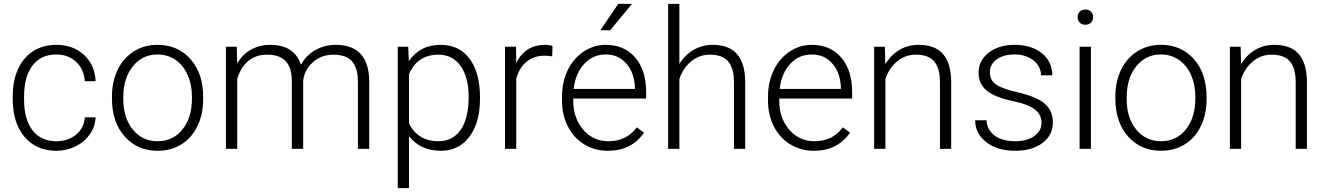

<svg xmlns="http://www.w3.org/2000/svg" viewBox="-20 -770 6854 993"><path d="M271.5 -39.6Q332.5 -39.6 373.8 -74Q415 -108.4 418.5 -163.1H474.6Q472.2 -114.7 444.3 -75Q416.5 -35.2 370.4 -12.7Q324.2 9.8 271.5 9.8Q167.5 9.8 106.7 -62.5Q45.9 -134.8 45.9 -256.8V-274.4Q45.9 -352.5 73.2 -412.6Q100.6 -472.7 151.6 -505.4Q202.6 -538.1 271 -538.1Q357.9 -538.1 414.3 -486.3Q470.7 -434.6 474.6 -350.1H418.5Q414.6 -412.1 373.8 -450.2Q333 -488.3 271 -488.3Q191.9 -488.3 148.2 -431.2Q104.5 -374 104.5 -271V-253.9Q104.5 -152.8 148.2 -96.2Q191.9 -39.6 271.5 -39.6Z M559.1 -272Q559.1 -348.1 588.6 -409.2Q618.2 -470.2 672.1 -504.2Q726.1 -538.1 794.4 -538.1Q899.9 -538.1 965.3 -464.1Q1030.8 -390.1 1030.8 -268.1V-255.9Q1030.8 -179.2 1001.2 -117.9Q971.7 -56.6 918 -23.4Q864.3 9.8 795.4 9.8Q690.4 9.8 624.8 -64.2Q559.1 -138.2 559.1 -260.3ZM617.7 -255.9Q617.7 -161.1 666.7 -100.3Q715.8 -39.6 795.4 -39.6Q874.5 -39.6 923.6 -100.3Q972.7 -161.1 972.7 -260.7V-272Q972.7 -332.5 950.2 -382.8Q927.7 -433.1 887.2 -460.7Q846.7 -488.3 794.4 -488.3Q716.3 -488.3 667 -427Q617.7 -365.7 617.7 -266.6Z M1204.6 -528.3 1206.5 -442.4Q1235.8 -490.2 1279.8 -514.2Q1323.7 -538.1 1377.4 -538.1Q1502.4 -538.1 1536.1 -435.5Q1564.5 -484.9 1611.8 -511.5Q1659.2 -538.1 1716.3 -538.1Q1886.2 -538.1 1889.6 -352.5V0H1831.1V-348.1Q1830.6 -418.9 1800.5 -453.1Q1770.5 -487.3 1702.6 -487.3Q1639.6 -486.3 1596.2 -446.5Q1552.7 -406.7 1547.9 -349.6V0H1489.3V-352.5Q1488.8 -420.4 1457.3 -453.9Q1425.8 -487.3 1360.4 -487.3Q1305.2 -487.3 1265.6 -455.8Q1226.1 -424.3 1207 -362.3V0H1148.4V-528.3Z M2462.4 -258.8Q2462.4 -135.3 2407.7 -62.7Q2353 9.8 2261.2 9.8Q2152.8 9.8 2095.2 -66.4V203.1H2037.1V-528.3H2091.3L2094.2 -453.6Q2151.4 -538.1 2259.8 -538.1Q2354.5 -538.1 2408.4 -466.3Q2462.4 -394.5 2462.4 -267.1ZM2403.8 -269Q2403.8 -370.1 2362.3 -428.7Q2320.8 -487.3 2246.6 -487.3Q2192.9 -487.3 2154.3 -461.4Q2115.7 -435.5 2095.2 -386.2V-132.8Q2116.2 -87.4 2155.3 -63.5Q2194.3 -39.6 2247.6 -39.6Q2321.3 -39.6 2362.5 -98.4Q2403.8 -157.2 2403.8 -269Z M2835.9 -478.5Q2817.4 -481.9 2796.4 -481.9Q2741.7 -481.9 2703.9 -451.4Q2666 -420.9 2649.9 -362.8V0H2591.8V-528.3H2648.9L2649.9 -444.3Q2696.3 -538.1 2798.8 -538.1Q2823.2 -538.1 2837.4 -531.7Z M3123.5 9.8Q3056.2 9.8 3001.7 -23.4Q2947.3 -56.6 2917 -116Q2886.7 -175.3 2886.7 -249V-270Q2886.7 -346.2 2916.3 -407.2Q2945.8 -468.3 2998.5 -503.2Q3051.3 -538.1 3112.8 -538.1Q3209 -538.1 3265.4 -472.4Q3321.8 -406.7 3321.8 -293V-260.3H2944.8V-249Q2944.8 -159.2 2996.3 -99.4Q3047.9 -39.6 3126 -39.6Q3172.9 -39.6 3208.7 -56.6Q3244.6 -73.7 3273.9 -111.3L3310.5 -83.5Q3246.1 9.8 3123.5 9.8ZM3112.8 -488.3Q3046.9 -488.3 3001.7 -439.9Q2956.5 -391.6 2946.8 -310.1H3263.7V-316.4Q3261.2 -392.6 3220.2 -440.4Q3179.2 -488.3 3112.8 -488.3ZM3177.7 -750H3248.5L3135.7 -613.3H3084.5Z M3493.7 -439Q3522.5 -486.3 3567.4 -512.2Q3612.3 -538.1 3665.5 -538.1Q3750.5 -538.1 3792 -490.2Q3833.5 -442.4 3834 -346.7V0H3775.9V-347.2Q3775.4 -418 3745.8 -452.6Q3716.3 -487.3 3651.4 -487.3Q3597.2 -487.3 3555.4 -453.4Q3513.7 -419.4 3493.7 -361.8V0H3435.5V-750H3493.7Z M4189 9.8Q4121.6 9.8 4067.1 -23.4Q4012.7 -56.6 3982.4 -116Q3952.1 -175.3 3952.1 -249V-270Q3952.1 -346.2 3981.7 -407.2Q4011.2 -468.3 4064 -503.2Q4116.7 -538.1 4178.2 -538.1Q4274.4 -538.1 4330.8 -472.4Q4387.2 -406.7 4387.2 -293V-260.3H4010.3V-249Q4010.3 -159.2 4061.8 -99.4Q4113.3 -39.6 4191.4 -39.6Q4238.3 -39.6 4274.2 -56.6Q4310.1 -73.7 4339.4 -111.3L4376 -83.5Q4311.5 9.8 4189 9.8ZM4178.2 -488.3Q4112.3 -488.3 4067.1 -439.9Q4022 -391.6 4012.2 -310.1H4329.1V-316.4Q4326.7 -392.6 4285.6 -440.4Q4244.6 -488.3 4178.2 -488.3Z M4556.6 -528.3 4558.6 -438Q4588.4 -486.8 4632.8 -512.5Q4677.2 -538.1 4731 -538.1Q4815.9 -538.1 4857.4 -490.2Q4898.9 -442.4 4899.4 -346.7V0H4841.3V-347.2Q4840.8 -418 4811.3 -452.6Q4781.7 -487.3 4716.8 -487.3Q4662.6 -487.3 4620.8 -453.4Q4579.1 -419.4 4559.1 -361.8V0H4501V-528.3Z M5366.7 -134.3Q5366.7 -177.7 5331.8 -204.1Q5296.9 -230.5 5226.6 -245.4Q5156.2 -260.3 5117.4 -279.5Q5078.6 -298.8 5059.8 -326.7Q5041 -354.5 5041 -394Q5041 -456.5 5093.3 -497.3Q5145.5 -538.1 5227.1 -538.1Q5315.4 -538.1 5368.9 -494.4Q5422.4 -450.7 5422.4 -380.4H5363.8Q5363.8 -426.8 5325 -457.5Q5286.1 -488.3 5227.1 -488.3Q5169.4 -488.3 5134.5 -462.6Q5099.6 -437 5099.6 -396Q5099.6 -356.4 5128.7 -334.7Q5157.7 -313 5234.6 -294.9Q5311.5 -276.9 5349.9 -256.3Q5388.2 -235.8 5406.7 -207Q5425.3 -178.2 5425.3 -137.2Q5425.3 -70.3 5371.3 -30.3Q5317.4 9.8 5230.5 9.8Q5138.2 9.8 5080.8 -34.9Q5023.4 -79.6 5023.4 -147.9H5082Q5085.4 -96.7 5125.2 -68.1Q5165 -39.6 5230.5 -39.6Q5291.5 -39.6 5329.1 -66.4Q5366.7 -93.3 5366.7 -134.3Z M5622.1 0H5563.5V-528.3H5622.1ZM5553.2 -681.2Q5553.2 -697.8 5564 -709.2Q5574.7 -720.7 5593.3 -720.7Q5611.8 -720.7 5622.8 -709.2Q5633.8 -697.8 5633.8 -681.2Q5633.8 -664.6 5622.8 -653.3Q5611.8 -642.1 5593.3 -642.1Q5574.7 -642.1 5564 -653.3Q5553.2 -664.6 5553.2 -681.2Z M5748.5 -272Q5748.5 -348.1 5778.1 -409.2Q5807.6 -470.2 5861.6 -504.2Q5915.5 -538.1 5983.9 -538.1Q6089.4 -538.1 6154.8 -464.1Q6220.2 -390.1 6220.2 -268.1V-255.9Q6220.2 -179.2 6190.7 -117.9Q6161.1 -56.6 6107.4 -23.4Q6053.7 9.8 5984.9 9.8Q5879.9 9.8 5814.2 -64.2Q5748.5 -138.2 5748.5 -260.3ZM5807.1 -255.9Q5807.1 -161.1 5856.2 -100.3Q5905.3 -39.6 5984.9 -39.6Q6064 -39.6 6113 -100.3Q6162.1 -161.1 6162.1 -260.7V-272Q6162.1 -332.5 6139.6 -382.8Q6117.2 -433.1 6076.7 -460.7Q6036.1 -488.3 5983.9 -488.3Q5905.8 -488.3 5856.4 -427Q5807.1 -365.7 5807.1 -266.6Z M6396.5 -528.3 6398.4 -438Q6428.2 -486.8 6472.7 -512.5Q6517.1 -538.1 6570.8 -538.1Q6655.8 -538.1 6697.3 -490.2Q6738.8 -442.4 6739.3 -346.7V0H6681.2V-347.2Q6680.7 -418 6651.1 -452.6Q6621.6 -487.3 6556.6 -487.3Q6502.4 -487.3 6460.7 -453.4Q6418.9 -419.4 6398.9 -361.8V0H6340.8V-528.3Z"/></svg>

Font: TypoPRO Roboto
Style: Regular
Weight: 300
Designer: Google
Version: Version 2.136; 2016